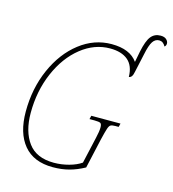

<svg xmlns="http://www.w3.org/2000/svg" viewBox="-122 -938 945 1049"><g transform="rotate(15 350.5 -413.5)"><path d="M52 -246Q52 -377 100.5 -486.5Q149 -596 231 -659.5Q313 -723 411 -723Q515 -723 558 -662L570 -724Q583 -787 603 -812Q623 -837 657 -837Q679 -837 690 -826.5Q701 -816 701 -804Q701 -791 692 -785Q679 -810 656 -810Q634 -810 620 -789Q606 -768 595 -714L572 -609Q566 -575 547 -574Q546 -637 510 -667.5Q474 -698 409 -698Q321 -698 245.5 -638Q170 -578 125 -474Q80 -370 80 -246Q80 -141 126.5 -78Q173 -15 272 -15Q315 -15 357 -26.5Q399 -38 426 -57L460 -207Q469 -245 469 -267Q469 -286 461.5 -291Q454 -296 428 -296H399L404 -316H569L564 -296H546Q527 -296 519 -291.5Q511 -287 505 -269Q499 -251 488 -205L450 -36Q406 -12 364 -1Q322 10 273 10Q164 10 108 -57.5Q52 -125 52 -246Z"/></g></svg>

Font: Noto Serif NarrowThin
Style: Italic
Weight: 250
Width: 4
Italic angle: -12°
Designer: Monotype Design Team
Foundry: Monotype Imaging Inc.
Version: Version 1.001